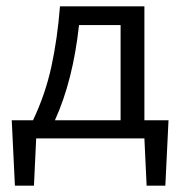

<svg xmlns="http://www.w3.org/2000/svg" viewBox="-20 -436 571 605"><path d="M511 -57 501 149H442L435 0H94L87 149H27L17 -57H84Q123 -139 142 -226.5Q161 -314 169 -416H435V-57ZM360 -57V-357H229Q210 -182 153 -57Z"/></svg>

Font: Ysabeau Medium
Style: Regular
Weight: 500
Designer: Christian Thalmann (Catharsis Fonts)
Version: Version 0.003